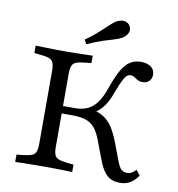

<svg xmlns="http://www.w3.org/2000/svg" viewBox="-85 -840 860 928"><g transform="rotate(10 345.0 -376.0)"><path d="M180.6 -2.4Q157.3 -2.4 132.7 -2Q108.1 -1.6 86.3 -1.2Q64.5 -0.8 49.2 0V-36.3L80.6 -39.5Q108.1 -42.7 123 -48.4Q137.9 -54 143.1 -67.7Q148.4 -81.5 148.4 -105.6V-465.3Q148.4 -490.3 143.1 -503.6Q137.9 -516.9 123 -523Q108.1 -529 80.6 -531.5L49.2 -534.7V-571Q64.5 -571 86.3 -570.2Q108.1 -569.4 132.7 -569Q157.3 -568.5 180.6 -568.5H188.7H197.6Q221.8 -568.5 246.4 -569Q271 -569.4 292.3 -570.2Q313.7 -571 329 -571V-534.7L298.4 -531.5Q270.2 -529 255.2 -523Q240.3 -516.9 235.1 -503.6Q229.8 -490.3 229.8 -465.3V-105.6Q229.8 -81.5 235.1 -67.7Q240.3 -54 255.2 -48.4Q270.2 -42.7 298.4 -39.5L329 -36.3V0Q313.7 -0.8 292.3 -1.2Q271 -1.6 246.4 -2Q221.8 -2.4 197.6 -2.4H188.7ZM563.7 11.3Q525.8 11.3 502 -9.3Q478.2 -29.8 460.5 -76.6L424.2 -171.8Q410.5 -209.7 392.7 -231Q375 -252.4 348.8 -261.3Q322.6 -270.2 283.1 -270.2H210.5V-306.5H287.9Q325 -306.5 351.2 -319Q377.4 -331.5 397.2 -359.3Q416.9 -387.1 432.3 -433.1Q451.6 -488.7 470.6 -521.4Q489.5 -554 512.1 -568.1Q534.7 -582.3 564.5 -582.3Q596 -582.3 614.1 -568.5Q632.3 -554.8 632.3 -530.6Q632.3 -511.3 620.2 -499.2Q608.1 -487.1 587.9 -487.1Q575.8 -487.1 567.7 -490.7Q559.7 -494.4 553.6 -498.8Q547.6 -503.2 541.1 -506.5Q534.7 -509.7 525.8 -509.7Q515.3 -509.7 506.9 -502Q498.4 -494.4 488.7 -474.2Q479 -454 465.3 -417.7Q453.2 -383.9 439.5 -360.5Q425.8 -337.1 408.5 -321.4Q391.1 -305.6 369.4 -296.8L366.9 -316.1Q404.8 -308.1 429.4 -292.3Q454 -276.6 472.2 -249.2Q490.3 -221.8 508.1 -175.8L540.3 -90.3Q550.8 -62.9 561.7 -52.4Q572.6 -41.9 590.3 -41.9Q602.4 -41.9 611.7 -46.8Q621 -51.6 633.9 -64.5L653.2 -39.5Q634.7 -12.9 613.7 -0.8Q592.7 11.3 563.7 11.3ZM288.7 -620.2 277.4 -641.1Q307.3 -662.1 327.4 -679.4Q347.6 -696.8 362.1 -710.5Q376.6 -724.2 388.3 -735.1Q400 -746 412.1 -753.2Q433.1 -765.3 452 -762.1Q471 -758.9 479 -743.5Q488.7 -728.2 481.9 -710.9Q475 -693.5 454.8 -681.5Q439.5 -672.6 417.7 -666.5Q396 -660.5 364.9 -650.4Q333.9 -640.3 288.7 -620.2Z"/></g></svg>

Font: Playfair 9pt
Style: Regular
Weight: 400
Designer: Claus Eggers Sørensen
Foundry: Claus Eggers Sørensen
Version: Version 2.203